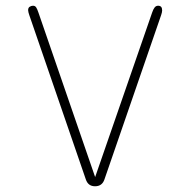

<svg xmlns="http://www.w3.org/2000/svg" viewBox="-20 -644 659 669"><path d="M311.5 5H311Q299 5 291 -1Q283 -7 279 -19L82 -591.5Q80.5 -595.5 79.2 -600.8Q78 -606 78 -608.5Q78 -617 83.5 -620.5Q89 -624 95 -624Q102.5 -624 106.2 -618Q110 -612 114 -600L311.5 -27L510 -600Q514 -612 518.8 -618Q523.5 -624 531 -624Q538 -624 541.5 -620Q545 -616 545 -607.5Q545 -605 544 -600.2Q543 -595.5 541.5 -591.5L344 -19Q340 -7 331.8 -1Q323.5 5 311.5 5Z"/></svg>

Font: Sono ExtraLight Monospace ExtraLight
Style: Regular
Weight: 250
Version: Version 2.112